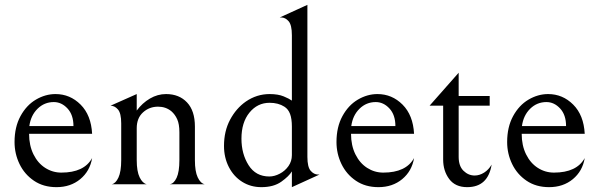

<svg xmlns="http://www.w3.org/2000/svg" viewBox="-20 -760 2472 792"><path d="M40 -174Q40 -236 64.5 -281Q89 -326 128 -349Q167 -372 209 -372Q269 -372 312.5 -328.5Q356 -285 360 -208H100Q100 -160 118 -123.5Q136 -87 166.5 -67.5Q197 -48 233 -48Q327 -48 360 -108Q351 -54 311 -21Q271 12 213 12Q159 12 120 -14.5Q81 -41 60.5 -83.5Q40 -126 40 -174ZM101 -240H283Q283 -286 258.5 -312.5Q234 -339 202 -339Q163 -339 135 -311.5Q107 -284 101 -240Z M665 -372Q719 -372 751.5 -337.5Q784 -303 784 -238V-99Q784 -53 795.5 -28.5Q807 -4 824 0H680Q697 -2 708.5 -26.5Q720 -51 720 -100V-214Q720 -248 711 -268Q702 -288 687 -301Q664 -320 632 -320Q596 -320 570 -296.5Q544 -273 544 -231V-100Q544 -53 556 -28.5Q568 -4 585 0H441Q457 -3 468.5 -27.5Q480 -52 480 -100V-251Q480 -293 466.5 -308.5Q453 -324 436 -324L544 -372V-304Q567 -335 598.5 -353.5Q630 -372 665 -372Z M1091 -32Q1112 -32 1134 -43.5Q1156 -55 1170 -75Q1184 -95 1184 -120V-238Q1184 -270 1176.5 -290Q1169 -310 1153 -320Q1128 -336 1092 -336Q1042 -336 1009 -295.5Q976 -255 976 -188Q976 -125 1005.5 -78.5Q1035 -32 1091 -32ZM1140 -688H1134L1248 -740V-113Q1248 -71 1261.5 -55.5Q1275 -40 1292 -40H1298L1184 12V-53Q1172 -33 1140.5 -10.5Q1109 12 1058 12Q1014 12 979 -10Q944 -32 924 -71Q904 -110 904 -158Q904 -219 929 -266Q954 -313 994 -341Q1039 -372 1092 -372Q1127 -372 1150 -362.5Q1173 -353 1184 -345V-615Q1184 -657 1170.5 -672.5Q1157 -688 1140 -688Z M1368 -174Q1368 -236 1392.5 -281Q1417 -326 1456 -349Q1495 -372 1537 -372Q1597 -372 1640.5 -328.5Q1684 -285 1688 -208H1428Q1428 -160 1446 -123.5Q1464 -87 1494.5 -67.5Q1525 -48 1561 -48Q1655 -48 1688 -108Q1679 -54 1639 -21Q1599 12 1541 12Q1487 12 1448 -14.5Q1409 -41 1388.5 -83.5Q1368 -126 1368 -174ZM1429 -240H1611Q1611 -286 1586.5 -312.5Q1562 -339 1530 -339Q1491 -339 1463 -311.5Q1435 -284 1429 -240Z M1808 -102V-324H1752L1872 -460V-364H2000V-324H1872V-113Q1872 -75 1892 -55.5Q1912 -36 1938 -36Q1958 -36 1977 -48Q1996 -60 2008 -81Q1993 12 1907 12Q1858 12 1833 -21.5Q1808 -55 1808 -102Z M2072 -174Q2072 -236 2096.5 -281Q2121 -326 2160 -349Q2199 -372 2241 -372Q2301 -372 2344.5 -328.5Q2388 -285 2392 -208H2132Q2132 -160 2150 -123.5Q2168 -87 2198.5 -67.5Q2229 -48 2265 -48Q2359 -48 2392 -108Q2383 -54 2343 -21Q2303 12 2245 12Q2191 12 2152 -14.5Q2113 -41 2092.5 -83.5Q2072 -126 2072 -174ZM2133 -240H2315Q2315 -286 2290.5 -312.5Q2266 -339 2234 -339Q2195 -339 2167 -311.5Q2139 -284 2133 -240Z"/></svg>

Font: BellefairVN
Style: Regular
Weight: 400
Designer: Nick Shinn, Liron Lavi Turkenic
Foundry: Shinntype
Version: Version 1.003